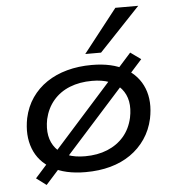

<svg xmlns="http://www.w3.org/2000/svg" viewBox="-56 -814 830 920"><g transform="rotate(-5 359.0 -354.5)"><path d="M323 9Q225 9 162 -27Q99 -63 74.5 -127Q50 -191 66 -273Q78 -328 107 -370Q136 -412 179 -441Q222 -470 277 -485Q332 -500 396 -500Q494 -500 556.5 -464Q619 -428 644 -365Q669 -302 652 -219Q640 -165 611 -122.5Q582 -80 539.5 -50.5Q497 -21 442.5 -6Q388 9 323 9ZM327 -67Q387 -67 434.5 -86.5Q482 -106 513.5 -142.5Q545 -179 557 -232Q575 -319 531 -371.5Q487 -424 391 -424Q331 -424 283.5 -405Q236 -386 204.5 -349Q173 -312 161 -260Q144 -172 187.5 -119.5Q231 -67 327 -67ZM131 54 83 18 585 -543 635 -507ZM370 -555 533 -763H643L446 -555Z"/></g></svg>

Font: Nunito Sans 10pt Expanded Medium
Style: Italic
Weight: 500
Width: 7
Italic angle: -9°
Designer: Vernon Adams
Foundry: Vernon Adams
Version: Version 3.101;gftools[0.9.27]